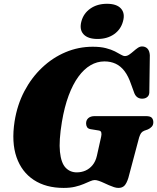

<svg xmlns="http://www.w3.org/2000/svg" viewBox="-20 -954 809 988"><path d="M457 -713.5Q497.5 -713.5 525.2 -706.2Q553 -699 571.5 -689.5Q590 -680 602 -672.8Q614 -665.5 623 -665.5Q634 -665.5 645 -673Q656 -680.5 667 -690.2Q678 -700 689 -707.5Q700 -715 711 -715Q728 -715 738.8 -703.8Q749.5 -692.5 751 -670L748.5 -485.5Q749.5 -466 740 -456.8Q730.5 -447.5 716.5 -446.5Q701 -445 689.5 -451.8Q678 -458.5 671.5 -474L654.5 -520.5Q640.5 -562 620.8 -588Q601 -614 575.2 -626Q549.5 -638 517.5 -638Q479.5 -638 445.8 -618.2Q412 -598.5 383.5 -559.5Q355 -520.5 333.2 -462.2Q311.5 -404 298.5 -326.5Q282.5 -229.5 288.5 -172.5Q294.5 -115.5 317.5 -91.2Q340.5 -67 375 -67Q399 -67 420 -76.2Q441 -85.5 456.5 -104.5Q472 -123.5 478.5 -152L500.5 -250.5Q503.5 -263.5 501.2 -272.2Q499 -281 488 -282.5L445 -289.5Q432.5 -292 427.8 -300.2Q423 -308.5 423 -319Q423 -336 434.5 -346.2Q446 -356.5 468 -356.5H730.5Q754 -356.5 761.5 -347.5Q769 -338.5 769 -325Q769 -311 760.8 -302Q752.5 -293 741 -288L721.5 -281Q711 -276.5 705.8 -268.8Q700.5 -261 696 -247L640.5 -38.5Q631.5 -10 620.2 1.5Q609 13 589 13Q579 13 566.5 9Q554 5 540.5 -1Q527 -7 513.5 -13.2Q500 -19.5 488 -23.5Q476 -27.5 467.5 -27.5Q458 -27.5 444 -21.5Q430 -15.5 410.8 -7.2Q391.5 1 366.2 7Q341 13 307.5 13Q216.5 13 154 -28Q91.5 -69 65 -145.2Q38.5 -221.5 55 -329Q68.5 -414.5 105.5 -484.8Q142.5 -555 196.8 -606.2Q251 -657.5 317.5 -685.5Q384 -713.5 457 -713.5ZM482 -753.5Q432 -753.5 409.8 -777.8Q387.5 -802 399 -844.5Q410 -885.5 445.2 -910Q480.5 -934.5 530.5 -934.5Q580.5 -934.5 602.5 -910Q624.5 -885.5 613 -844.5Q602 -802.5 567 -778Q532 -753.5 482 -753.5Z"/></svg>

Font: Fraunces Black
Style: Italic
Weight: 900
Italic angle: -16°
Version: Version 1.000;[b76b70a41]